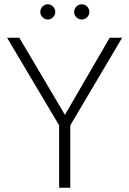

<svg xmlns="http://www.w3.org/2000/svg" viewBox="-20 -876 602 896"><path d="M256 -291 13 -700H70L283 -340L492 -700H550L308 -291V0H256ZM168 -820Q168 -835 178.5 -845.5Q189 -856 203 -856Q217 -856 227.5 -845.5Q238 -835 238 -820Q238 -806 227.5 -795.5Q217 -785 203 -785Q189 -785 178.5 -795.5Q168 -806 168 -820ZM326 -820Q326 -835 336.5 -845.5Q347 -856 362 -856Q376 -856 386.5 -845.5Q397 -835 397 -820Q397 -806 386.5 -795.5Q376 -785 362 -785Q347 -785 336.5 -795.5Q326 -806 326 -820Z"/></svg>

Font: KoHo Light
Style: Regular
Weight: 300
Version: Version 1.000; ttfautohint (v1.6)